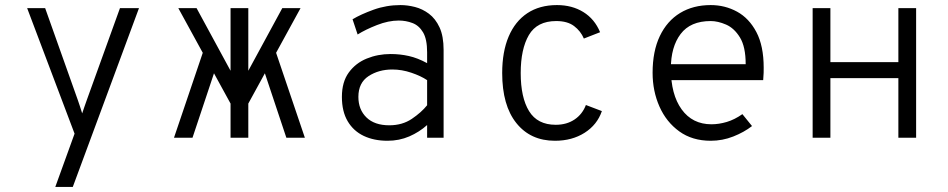

<svg xmlns="http://www.w3.org/2000/svg" viewBox="-20 -543 3736 757"><path d="M198 194 274 -16 87 -511H158L287 -148Q291 -136.5 295.2 -123.8Q299.5 -111 304 -96Q308.5 -109.5 313 -122.5Q317.5 -135.5 322 -148L453 -511H528L267 194Z M934 -89V-218L1093 -511H1165ZM666 0 790 -366 835 -288 739 0ZM914 -89 683 -511H755L914 -218ZM889 0V-511H959V0ZM1109 0 1013 -288 1058 -366 1182 0Z M1508 12Q1454.5 12 1414 -7.2Q1373.5 -26.5 1350.8 -65Q1328 -103.5 1328 -161Q1328 -220 1355.2 -257.2Q1382.5 -294.5 1426.2 -312.2Q1470 -330 1520 -330Q1557 -330 1591.8 -322.2Q1626.5 -314.5 1664 -294V-337Q1664 -388.5 1648 -415.5Q1632 -442.5 1606.2 -452.2Q1580.5 -462 1552 -462Q1511.5 -462 1466.2 -444.2Q1421 -426.5 1390 -407L1370 -467Q1402.5 -486.5 1453 -504.8Q1503.5 -523 1559 -523Q1586.5 -523 1616 -515.5Q1645.5 -508 1671.2 -488.8Q1697 -469.5 1713 -435Q1729 -400.5 1729 -346V0H1664V-50Q1633.5 -22.5 1593.8 -5.2Q1554 12 1508 12ZM1515 -49Q1566 -49 1603.5 -74.2Q1641 -99.5 1664 -128V-227Q1639.5 -243.5 1602 -256.2Q1564.5 -269 1527 -269Q1473 -269 1433 -242.8Q1393 -216.5 1393 -161Q1393 -111 1424.8 -80Q1456.5 -49 1515 -49Z M2168 12Q2071.5 12 2015.8 -57.8Q1960 -127.5 1960 -255Q1960 -339 1985.5 -399Q2011 -459 2059.2 -491Q2107.5 -523 2176 -523Q2235.5 -523 2280 -495.5Q2324.5 -468 2346 -416L2282 -391Q2269.5 -420.5 2243.5 -440.2Q2217.5 -460 2173 -460Q2097.5 -460 2065.2 -404.8Q2033 -349.5 2033 -255Q2033 -158.5 2066 -104.8Q2099 -51 2171 -51Q2214.5 -51 2245.5 -72Q2276.5 -93 2290 -129L2353 -105Q2334.5 -51 2285 -19.5Q2235.5 12 2168 12Z M2782 12Q2709.5 12 2658.2 -25Q2607 -62 2580 -123Q2553 -184 2553 -256Q2553 -341 2581.5 -400.8Q2610 -460.5 2661.5 -491.8Q2713 -523 2782 -523Q2838.5 -523 2886 -497Q2933.5 -471 2962.2 -416.5Q2991 -362 2991 -276Q2991 -268 2990.8 -255.8Q2990.5 -243.5 2989 -227H2609V-290H2920Q2920 -358.5 2897.5 -395.2Q2875 -432 2842.8 -446Q2810.5 -460 2782 -460Q2702 -460 2663.5 -409Q2625 -358 2625 -273Q2625 -170.5 2667.5 -111.8Q2710 -53 2785 -53Q2814.5 -53 2845.5 -62.2Q2876.5 -71.5 2907 -93L2945 -46Q2913.5 -21.5 2871 -4.8Q2828.5 12 2782 12Z M3184 0V-511H3254V-298H3522V-511H3592V0H3522V-235H3254V0Z"/></svg>

Font: Overpass Mono Light
Style: Regular
Weight: 300
Monospace: yes
Designer: Delve Withrington, Dave Bailey
Foundry: Delve Fonts LLC
Version: Version 4.000